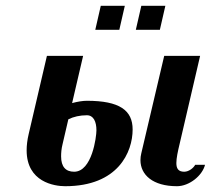

<svg xmlns="http://www.w3.org/2000/svg" viewBox="-20 -633 728 663"><path d="M468 -613 449 -530H532L551 -613ZM328 -613 309 -530H392L411 -613ZM600 -135 671 -440H547L468 -104C466 -96 465 -88 465 -80C465 -29 508 10 591 10C634 10 679 -27 688 -64H654C649 -54 633 -40 616 -40C595 -40 589 -52 589 -70C589 -87 594 -110 600 -135ZM216 -221C234 -230 256 -235 280 -235C303 -235 313 -213 313 -183C313 -161 298 -40 236 -40C207 -40 191 -57 191 -93C191 -105 192 -119 196 -135ZM438 -186C438 -252 393 -285 280 -285C266 -285 247 -282 229 -277L267 -440H142L79 -170C74 -149 72 -130 72 -114C72 -4 168 10 205 10C388 10 438 -108 438 -186Z"/></svg>

Font: Pfennig
Style: BoldItalic
Weight: 700
Italic angle: -13°
Version: Version 20100423